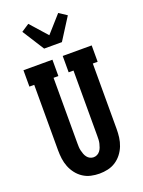

<svg xmlns="http://www.w3.org/2000/svg" viewBox="-181 -1069 862 1158"><g transform="rotate(-20 250.0 -490.0)"><path d="M250 8Q223 8 196 2Q169 -4 146 -19Q123 -34 106 -56Q89 -78 79 -103.5Q69 -129 65.5 -156Q62 -183 62 -210V-630H31V-735H217V-630H186V-210Q186 -198 186.5 -186Q187 -174 190 -162Q193 -150 197 -139Q201 -128 208.5 -118Q216 -108 227 -102.5Q238 -97 250 -97Q262 -97 273 -102.5Q284 -108 291.5 -118Q299 -128 303 -139Q307 -150 310 -162Q313 -174 313.5 -186Q314 -198 314 -210V-630H283V-735H469V-630H438V-210Q438 -183 434.5 -156Q431 -129 421 -103.5Q411 -78 394 -56Q377 -34 354 -19Q331 -4 304 2Q277 8 250 8ZM193 -815 104 -955 154 -988 250 -880 346 -988 396 -955 307 -815Z"/></g></svg>

Font: Iosevka Curly Slab Extrabold
Style: Regular
Weight: 800
Monospace: yes
Designer: Belleve Invis
Foundry: Belleve Invis
Version: Version 22.1.2; ttfautohint (v1.8.4)